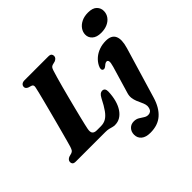

<svg xmlns="http://www.w3.org/2000/svg" viewBox="-226 -956 1433 1433"><g transform="rotate(-45 490.5 -239.5)"><path d="M348.8 0H39Q18.5 0 11.2 -7.9Q3.9 -15.8 4.3 -27.8Q4.4 -39.2 12 -47.6Q19.5 -56.1 31.4 -60.3L55.9 -66.9Q68.9 -71 75 -79.9Q81 -88.9 87.1 -107.7Q91.7 -123 100.2 -154Q108.6 -185 119.7 -225.9Q130.8 -266.8 143 -313Q155.2 -359.1 167.2 -405Q179.1 -450.8 189.6 -491.3Q200 -531.7 207.3 -561.5Q214.6 -591.2 217.1 -605.1Q219.6 -617.2 216 -624.2Q212.3 -631.1 203.6 -633.9L178.6 -641.5Q169.2 -645.4 163.1 -651.7Q157 -657.9 157 -667.8Q157 -682.1 167.4 -691.1Q177.8 -700 197.4 -700H446.6Q466.8 -700 474 -692.2Q481.2 -684.4 481.2 -672.4Q481.2 -660.3 473.4 -652.2Q465.7 -644 455.2 -639.8L427.7 -632.7Q417.4 -629.6 411.4 -622.5Q405.5 -615.3 400 -598Q392.5 -574.8 382.5 -539.9Q372.5 -505 361.3 -463.5Q350.2 -421.9 338.8 -377.9Q327.4 -333.8 316.6 -291.3Q305.8 -248.8 296.9 -212.4Q288.1 -176 281.8 -149.6Q275.6 -123.3 273.5 -111.6Q267.1 -79.8 277.8 -66.9Q288.5 -54 313.1 -54H356.4Q387 -54 410.7 -67.6Q434.5 -81.2 457.4 -112.9Q480.4 -144.7 507.9 -199.3Q518.6 -219.3 528.8 -227.2Q539.1 -235.2 550.3 -235.2Q566.4 -235.2 573 -224.9Q579.7 -214.7 579.3 -197.4Q577.7 -149.6 566.9 -110.4Q556.1 -71.3 537.4 -43.5Q518.7 -15.7 493.8 -0.7Q468.9 14.3 438.2 14.3Q424.3 14.3 412.2 10.7Q400.1 7.1 385.6 3.5Q371.2 0 348.8 0ZM906.3 -328.8 786.1 73.6Q761.6 155.7 712.5 199Q663.5 242.3 584.5 242.3Q536.6 242.3 511.7 221.2Q486.9 200.1 486.9 166.3Q486.9 134.9 506.1 114.3Q525.4 93.6 556.4 93.6Q580.5 93.6 598.4 104.2Q616.3 114.8 632.3 125.7Q648.3 136.5 666.7 136.5Q680.9 136.5 691.8 128.8Q702.7 121 707.6 100.3Q711.6 84.3 707.1 68Q702.7 51.7 694.2 34.3Q685.8 16.8 678.1 -2.3Q670.5 -21.4 667.6 -42.5Q664.7 -63.6 671.6 -87.5L735.2 -302.1Q746 -338.9 742.9 -352.5Q739.9 -366.1 728.6 -366.1Q722 -366.1 715.2 -362.8Q708.4 -359.4 698.3 -350.4Q687.5 -341.6 680.5 -339.8Q673.5 -337.9 666.8 -341Q658.5 -345.3 658 -356.9Q657.6 -368.5 666.9 -386.3Q681.6 -414.3 706 -435.2Q730.5 -456.1 762.8 -467.7Q795.1 -479.4 833.3 -479.4Q892 -479.4 910.1 -441.1Q928.3 -402.9 906.3 -328.8ZM851.8 -544.9Q805 -544.9 780.6 -567.2Q756.3 -589.4 757.3 -621.4Q758 -647.6 774.1 -670.6Q790.3 -693.7 819.4 -708Q848.6 -722.4 888.6 -722.4Q937.6 -722.4 959.8 -699.4Q982.1 -676.5 981 -645Q980.4 -616.6 964 -593.8Q947.7 -571 919 -558Q890.3 -544.9 851.8 -544.9Z"/></g></svg>

Font: Fraunces
Style: Italic
Weight: 900
Italic angle: -16°
Version: Version 1.000;[0bf87f6ff]